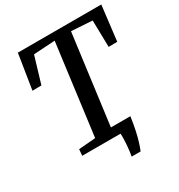

<svg xmlns="http://www.w3.org/2000/svg" viewBox="-206 -881 1096 1174"><g transform="rotate(-30 342.0 -294.0)"><path d="M379.5 155.5Q382.5 138 385 118.8Q387.5 99.5 389 79.2Q390.5 59 391.2 39Q392 19 390.5 0L340 -62.5H496Q488.5 -9 479.5 32.2Q470.5 73.5 461 103.8Q451.5 134 442.5 155.5ZM120 0 124 -44.5 242.5 -54 326 -694 175 -684.5 119 -497.5 55.5 -496.5 94.5 -743H683.5L654 -496.5L593 -496L589 -684.5L441.5 -694L357.5 -54L480.5 -44.5L477 0Z"/></g></svg>

Font: Merriweather 20pt Medium
Style: Italic
Weight: 500
Italic angle: -7.8°
Version: Version 2.101